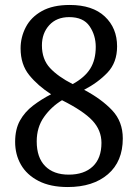

<svg xmlns="http://www.w3.org/2000/svg" viewBox="-20 -744 556 774"><path d="M253 10Q183 10 135.5 -14.5Q88 -39 64.5 -80Q41 -121 41 -172Q41 -223 60.5 -258Q80 -293 113.5 -318.5Q147 -344 186 -364Q133 -398 98 -441Q63 -484 63 -549Q63 -594 84 -634.5Q105 -675 149 -699.5Q193 -724 261 -724Q353 -724 402.5 -677.5Q452 -631 452 -557Q452 -492 413.5 -451.5Q375 -411 319 -382Q389 -345 432 -299.5Q475 -254 475 -186Q475 -93 415 -41.5Q355 10 253 10ZM273 -405Q322 -432 344 -467.5Q366 -503 366 -555Q366 -602 341 -638.5Q316 -675 259 -675Q208 -675 178.5 -642.5Q149 -610 149 -561Q149 -505 181.5 -470Q214 -435 273 -405ZM257 -40Q319 -40 354 -73Q389 -106 389 -168Q389 -219 352.5 -258Q316 -297 230 -340Q187 -314 157.5 -272.5Q128 -231 128 -174Q128 -109 162 -74.5Q196 -40 257 -40Z"/></svg>

Font: Noto Serif Sinhala SemiCondensed
Style: Regular
Weight: 400
Width: 4
Designer: Jelle Bosma - Monotype Design Team
Foundry: Monotype Imaging Inc.
Version: Version 2.007; ttfautohint (v1.8.4.7-5d5b)